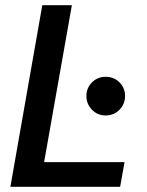

<svg xmlns="http://www.w3.org/2000/svg" viewBox="-20 -720 565 740"><path d="M20 0 143 -700H257L150 -95H460L443 0ZM387 -275Q356 -275 334.5 -297Q313 -319 313 -350Q313 -381 334.5 -402.5Q356 -424 387 -424Q419 -424 440.5 -402.5Q462 -381 462 -350Q462 -319 440.5 -297Q419 -275 387 -275Z"/></svg>

Font: Rethink Sans SemiBold
Style: Italic
Weight: 600
Italic angle: -10°
Designer: The Rethink Sans project authors (Hans Thiessen). DM Sans designed by Colophon Foundry.
Foundry: Rethink Communications LLC
Version: Version 1.001